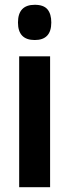

<svg xmlns="http://www.w3.org/2000/svg" viewBox="-20 -847 290 801"><path d="M125 -827Q162 -827 178 -808Q194 -789 194 -753Q194 -680 125 -680Q55 -680 55 -753Q55 -827 125 -827ZM189 -612V-66H60V-612Z"/></svg>

Font: Noto Sans Malayalam UI ExtraCondensed
Style: Bold
Weight: 700
Width: 2
Designer: Jelle Bosma - Monotype Design Team
Foundry: Monotype Imaging Inc.
Version: Version 2.104; ttfautohint (v1.8.4.7-5d5b)